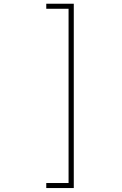

<svg xmlns="http://www.w3.org/2000/svg" viewBox="-20 -832 640 1005"><path d="M222.2 -812.5H366.2V152.3H222.2V126H338.9V-786.1H222.2Z"/></svg>

Font: TypoPRO Roboto Mono
Style: Regular
Weight: 250
Designer: Google
Version: Version 2.000986; 2015; ttfautohint (v1.3)